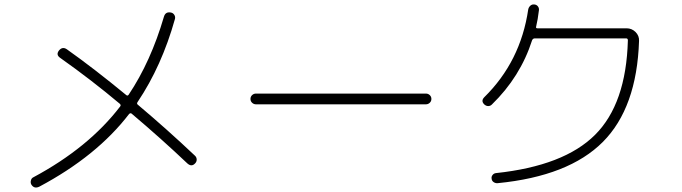

<svg xmlns="http://www.w3.org/2000/svg" viewBox="-20 -801 3040 856"><path d="M155.3 31.2Q132.8 42 120.1 22.5Q115.2 14.6 117.7 3.9Q120.1 -6.8 128.9 -10.7Q375 -142.6 515.6 -326.2Q520.5 -332 514.6 -337.9Q386.7 -445.3 247.1 -543.9Q228.5 -557.6 243.2 -576.2Q258.8 -594.7 278.3 -581.1Q398.4 -496.1 543 -377Q548.8 -372.1 553.7 -378.9Q652.3 -526.4 710.9 -726.6Q717.8 -750 742.2 -745.1Q752 -743.2 757.3 -734.4Q762.7 -725.6 759.8 -715.8Q701.2 -506.8 593.8 -346.7Q587.9 -338.9 594.7 -334Q724.6 -224.6 848.6 -107.4Q856.4 -100.6 856.9 -90.3Q857.4 -80.1 849.6 -72.3Q834 -55.7 815.4 -72.3Q699.2 -182.6 567.4 -293.9Q562.5 -298.8 555.7 -293Q412.1 -105.5 155.3 31.2Z M1121.1 -335.9Q1111.3 -335.9 1104 -342.8Q1096.7 -349.6 1096.7 -359.9Q1096.7 -370.1 1104 -377Q1111.3 -383.8 1121.1 -383.8H1878.9Q1888.7 -383.8 1896 -377Q1903.3 -370.1 1903.3 -359.9Q1903.3 -349.6 1896 -342.8Q1888.7 -335.9 1878.9 -335.9Z M2172.9 -335Q2166 -328.1 2156.7 -328.1Q2147.5 -328.1 2139.6 -335Q2123 -350.6 2138.7 -367.2Q2300.8 -526.4 2335 -758.8Q2336.9 -768.6 2344.2 -775.4Q2351.6 -782.2 2361.8 -781.2Q2372.1 -780.3 2377.9 -772.9Q2383.8 -765.6 2382.8 -755.9Q2377.9 -713.9 2370.1 -681.6Q2368.2 -674.8 2376 -674.8H2773.4Q2796.9 -674.8 2813.5 -658.2Q2830.1 -641.6 2829.1 -619.1Q2819.3 -320.3 2667.5 -168Q2515.6 -15.6 2199.2 15.6Q2189.5 16.6 2181.2 11.2Q2172.9 5.9 2171.9 -3.9Q2169.9 -12.7 2175.8 -20.5Q2181.6 -28.3 2191.4 -29.3Q2494.1 -61.5 2632.8 -199.7Q2771.5 -337.9 2779.3 -621.1Q2779.3 -629.9 2771.5 -629.9H2364.3Q2356.4 -629.9 2352.5 -622.1Q2299.8 -458 2172.9 -335Z"/></svg>

Font: Rounded-X Mgen+ 1m light
Style: Regular
Weight: 200
Designer: [Source Han Sans]
Ryoko NISHIZUKA  (kana & ideographs); Paul D. Hunt (Latin, Greek & Cyrillic); Wenlong ZHANG  (bopomofo
Version: Version 1.059.20150602